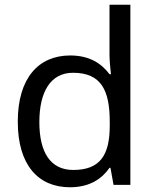

<svg xmlns="http://www.w3.org/2000/svg" viewBox="-20 -780 655 810"><path d="M275 10C359 10 410 -26 442 -72H446L459 0H530V-760H442V-546C442 -526 446 -484 448 -467H442C409 -511 359 -546 276 -546C143 -546 55 -451 55 -267C55 -83 142 10 275 10ZM289 -63C193 -63 146 -137 146 -265C146 -392 193 -473 288 -473C407 -473 443 -399 443 -266V-250C443 -125 402 -63 289 -63Z"/></svg>

Font: Noto Sans EgyptHiero
Style: Regular
Weight: 400
Designer: Monotype Design Team
Foundry: Monotype Imaging Inc.
Version: Version 2.002